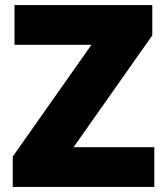

<svg xmlns="http://www.w3.org/2000/svg" viewBox="-20 -734 651 754"><path d="M586 0H30V-119L339 -558H37V-714H578V-595L269 -156H586Z"/></svg>

Font: Noto Sans Meetei Mayek Black
Style: Regular
Weight: 900
Designer: Monotype Design Team and Neelakash Kshetrimayum
Foundry: Monotype Imaging Inc.
Version: Version 2.002; ttfautohint (v1.8.4.7-5d5b)